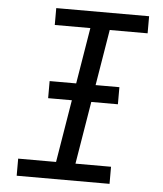

<svg xmlns="http://www.w3.org/2000/svg" viewBox="-53 -781 705 828"><g transform="rotate(5 300.0 -367.5)"><path d="M50 0V-74H214L311 -662H157V-735H559V-661H395L298 -74H452V0ZM156 -345V-419H458V-345Z"/></g></svg>

Font: Iosevka Curly Extended
Style: Italic
Weight: 400
Width: 7
Italic angle: -9°
Monospace: yes
Designer: Belleve Invis
Foundry: Belleve Invis
Version: Version 11.1.0; ttfautohint (v1.8.3)